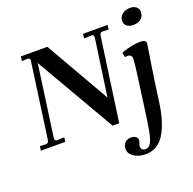

<svg xmlns="http://www.w3.org/2000/svg" viewBox="-151 -803 1208 1201"><g transform="rotate(-20 453.0 -202.0)"><path d="M112 -49V-42Q112 -27 126 -27L175 -29L171 0H9L13 -29L52 -27Q70 -27 73 -49L143 -553Q143 -560 139 -564.5Q135 -569 128 -569L89 -567L93 -597H269L514 -170L568 -549V-555Q567 -569 555 -569L503 -567L507 -597H670L666 -567L625 -569Q609 -569 606 -548L528 6H484L178 -522ZM510 170Q510 148 524.5 131.5Q539 115 566 115Q584 115 596.5 123Q609 131 609 147Q609 154 604 166.5Q599 179 599 188Q599 201 607.5 208Q616 215 628 215Q652 215 665.5 189Q679 163 688.5 110.5Q698 58 713 -56L736 -225Q749 -320 749 -343Q749 -372 719 -372Q711 -372 703 -370L698 -402Q770 -428 827 -428Q844 -428 853.5 -423Q863 -418 863 -403Q858 -373 838 -242.5Q818 -112 809 -39Q791 96 745.5 170.5Q700 245 619 245Q573 245 541.5 224Q510 203 510 170ZM764 -587Q764 -615 785 -632Q806 -649 837 -649Q863 -649 878.5 -636.5Q894 -624 894 -603Q894 -574 874 -557.5Q854 -541 822 -541Q796 -541 780 -553.5Q764 -566 764 -587Z"/></g></svg>

Font: Unna Medium
Style: Italic
Weight: 500
Italic angle: -8.05°
Designer: Jorge de Buen Unna
Foundry: Omnibus-Type
Version: Version 2.008